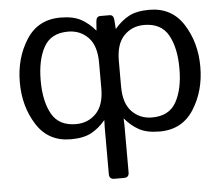

<svg xmlns="http://www.w3.org/2000/svg" viewBox="-51 -579 970 832"><g transform="rotate(-5 434.0 -163.0)"><path d="M41.5 -256.3Q41.5 -361.3 92.3 -441.2Q143.1 -521 240.7 -521Q296.9 -521 330.6 -502.4Q364.3 -483.9 391.1 -451.7H392.1L395 -490.7Q396.5 -512.7 414.1 -512.7H454.1Q471.7 -512.7 473.1 -490.7L476.1 -451.7H477.1Q503.9 -483.9 537.6 -502.4Q571.3 -521 627.4 -521Q725.1 -521 775.9 -441.2Q826.7 -361.3 826.7 -256.3Q826.7 -151.4 775.9 -71.5Q725.1 8.3 627.4 8.3Q571.3 8.3 537.6 -10.3Q503.9 -28.8 477.1 -61H476.1Q477.1 -46.4 477.1 -31.2V173.3Q477.1 195.3 455.1 195.3H413.1Q391.1 195.3 391.1 173.3V-31.2Q391.1 -46.4 392.1 -61H391.1Q364.3 -28.8 330.6 -10.3Q296.9 8.3 240.7 8.3Q143.1 8.3 92.3 -71.5Q41.5 -151.4 41.5 -256.3ZM132.3 -256.3Q132.3 -166.5 163.3 -110.8Q194.3 -55.2 268.6 -55.2Q321.3 -55.2 356.2 -91.1Q391.1 -127 391.1 -200.2V-312.5Q391.1 -385.7 356.2 -421.6Q321.3 -457.5 268.6 -457.5Q194.3 -457.5 163.3 -401.9Q132.3 -346.2 132.3 -256.3ZM477.1 -200.2Q477.1 -127 512 -91.1Q546.9 -55.2 599.6 -55.2Q673.8 -55.2 704.8 -110.8Q735.8 -166.5 735.8 -256.3Q735.8 -346.2 704.8 -401.9Q673.8 -457.5 599.6 -457.5Q546.9 -457.5 512 -421.6Q477.1 -385.7 477.1 -312.5Z"/></g></svg>

Font: Istok
Style: Regular
Weight: 500
Designer: Andrey V. Panov
Foundry: Andrey V. Panov
Version: Version 1.0.3